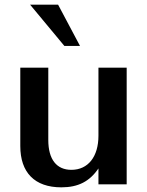

<svg xmlns="http://www.w3.org/2000/svg" viewBox="-20 -790 629 823"><path d="M523 -500H402V-208C402 -119 358 -62 286 -62C223 -62 187 -106 187 -190V-500H67V-164C67 -51 128 13 243 13C315 13 364 -12 402 -68V0H523ZM323 -593 229 -770H109L256 -593Z"/></svg>

Font: Perun SemiBold
Style: Regular
Weight: 600
Foundry: Copyright (c) Stefan Peev, Context Ltd, 2016
Version: Version 1.089